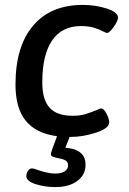

<svg xmlns="http://www.w3.org/2000/svg" viewBox="-20 -550 525 781"><path d="M152 -215Q152 -145 181.5 -112Q211 -79 276 -79Q305 -79 328 -86Q351 -93 377 -104Q382 -106 385.5 -107.5Q389 -109 391 -109Q402 -109 413 -88Q424 -67 424 -52Q424 -28 371 -10.5Q318 7 266 7H263L246 51Q328 57 328 120Q328 161 294.5 186Q261 211 205 211Q163 211 125 199Q87 187 87 166Q87 156 93.5 145.5Q100 135 110 135Q118 135 135 142Q177 156 204 156Q229 156 243 147Q257 138 257 123Q257 108 245.5 102Q234 96 215 93Q201 90 194 87Q187 84 187 77Q187 69 212 4Q127 -7 85 -58.5Q43 -110 43 -206Q43 -361 114.5 -445.5Q186 -530 317 -530Q370 -530 415 -515Q460 -500 460 -478Q460 -465 442.5 -440.5Q425 -416 415 -416Q411 -416 402 -421Q383 -431 361.5 -437.5Q340 -444 309 -444Q232 -444 192 -385.5Q152 -327 152 -215Z"/></svg>

Font: Asap-MediumItalic
Style: Italic
Weight: 500
Italic angle: -6°
Designer: Pablo Cosgaya
Foundry: Omnibus-Type
Version: Version 2.000; ttfautohint (v1.8)